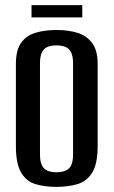

<svg xmlns="http://www.w3.org/2000/svg" viewBox="-20 -717 443 749"><path d="M200 12Q153 12 117.5 1Q82 -10 62 -44.5Q42 -79 42 -148V-467Q42 -521 62 -549.5Q82 -578 118 -589Q154 -600 201 -600Q248 -600 283.5 -588.5Q319 -577 340 -548.5Q361 -520 361 -467V-149Q361 -78 340 -44Q319 -10 283 1Q247 12 200 12ZM200 -45Q219 -45 234 -50.5Q249 -56 257 -71Q265 -86 265 -115V-470Q265 -498 257 -513.5Q249 -529 234 -534.5Q219 -540 200 -540Q181 -540 166.5 -534.5Q152 -529 144 -513.5Q136 -498 136 -470V-115Q136 -86 144 -71Q152 -56 166.5 -50.5Q181 -45 200 -45ZM103 -649V-697H301V-649Z"/></svg>

Font: Alumni Sans Thin SemiBold
Style: Regular
Weight: 600
Version: Version 1.018